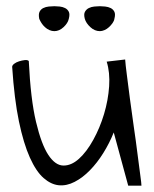

<svg xmlns="http://www.w3.org/2000/svg" viewBox="-20 -591 487 609"><path d="M18.6 -378.9Q18.6 -383.8 24.9 -388.7Q31.2 -393.6 40.5 -396.5Q49.8 -399.4 58.6 -400.4Q67.4 -401.4 71.3 -397.5Q77.1 -276.4 94.2 -204.6Q111.3 -132.8 133.3 -99.6Q155.3 -66.4 180.7 -65.9Q206.1 -65.4 230.5 -87.4Q254.9 -109.4 275.9 -147.5Q296.9 -185.5 310.1 -229.5Q323.2 -273.4 326.2 -317.4Q329.1 -361.3 318.4 -395.5L377 -402.3Q377.9 -387.7 382.3 -354Q386.7 -320.3 392.1 -277.8Q397.5 -235.4 404.3 -189.5Q411.1 -143.6 416 -104Q420.9 -64.5 424.8 -36.6Q428.7 -8.8 428.7 -2H386.7L340.8 -170.9Q327.1 -136.7 307.6 -105.5Q288.1 -74.2 265.1 -50.8Q242.2 -27.3 216.8 -14.2Q191.4 -1 166.5 -3.4Q141.6 -5.9 118.2 -26.4Q94.7 -46.9 74.7 -91.3Q54.7 -135.7 40 -206.1Q25.4 -276.4 18.6 -378.9ZM104.5 -531.2Q101.6 -545.9 105.5 -553.7Q109.4 -561.5 117.2 -565.4Q125 -569.3 134.8 -570.3Q144.5 -571.3 152.3 -571.3Q160.2 -571.3 169.4 -570.3Q178.7 -569.3 186.5 -565.4Q194.3 -561.5 198.2 -553.7Q202.1 -545.9 198.2 -531.2Q195.3 -517.6 181.6 -504.9Q168 -492.2 152.3 -492.2Q144.5 -492.2 136.7 -495.6Q128.9 -499 122.6 -504.9Q116.2 -510.7 111.8 -517.6Q107.4 -524.4 104.5 -531.2ZM249 -531.2Q245.1 -545.9 249.5 -553.7Q253.9 -561.5 261.7 -565.4Q269.5 -569.3 279.3 -570.3Q289.1 -571.3 296.9 -571.3Q303.7 -571.3 313.5 -570.3Q323.2 -569.3 331.1 -565.4Q338.9 -561.5 342.8 -553.7Q346.7 -545.9 342.8 -531.2Q341.8 -524.4 336.9 -517.6Q332 -510.7 325.7 -504.9Q319.3 -499 311.5 -495.6Q303.7 -492.2 296.9 -492.2Q280.3 -492.2 266.6 -504.9Q252.9 -517.6 249 -531.2Z"/></svg>

Font: Annie Use Your Telescope
Style: Regular
Weight: 400
Version: Version 1.003 2001